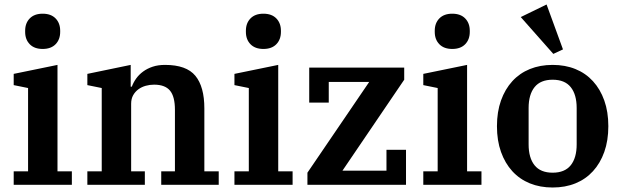

<svg xmlns="http://www.w3.org/2000/svg" viewBox="-20 -823 2769 855"><path d="M170 -605Q133 -605 112.5 -626Q92 -647 92 -681V-686Q92 -720 112.5 -741Q133 -762 170 -762Q207 -762 227.5 -741Q248 -720 248 -686V-681Q248 -647 227.5 -626Q207 -605 170 -605ZM41 -60H105V-431L41 -444V-494L236 -534V-60H300V0H41Z M369 -60H433V-431L369 -444V-494L562 -534V-437H567Q574 -456 586.5 -473.5Q599 -491 617.5 -504.5Q636 -518 660 -526Q684 -534 715 -534Q810 -534 850 -485.5Q890 -437 890 -340V-60H954V0H698V-60H759V-334Q759 -393 737 -419.5Q715 -446 666 -446Q647 -446 629 -441Q611 -436 596.5 -425.5Q582 -415 573 -399Q564 -383 564 -361V-60H625V0H369Z M1153 -605Q1116 -605 1095.5 -626Q1075 -647 1075 -681V-686Q1075 -720 1095.5 -741Q1116 -762 1153 -762Q1190 -762 1210.5 -741Q1231 -720 1231 -686V-681Q1231 -647 1210.5 -626Q1190 -605 1153 -605ZM1024 -60H1088V-431L1024 -444V-494L1219 -534V-60H1283V0H1024Z M1349 -54 1624 -458H1444V-366H1357V-522H1780V-468L1505 -63H1701V-156H1788V0H1349Z M1994 -605Q1957 -605 1936.5 -626Q1916 -647 1916 -681V-686Q1916 -720 1936.5 -741Q1957 -762 1994 -762Q2031 -762 2051.5 -741Q2072 -720 2072 -686V-681Q2072 -647 2051.5 -626Q2031 -605 1994 -605ZM1865 -60H1929V-431L1865 -444V-494L2060 -534V-60H2124V0H1865Z M2441 -54Q2495 -54 2521.5 -87Q2548 -120 2548 -180V-342Q2548 -402 2521.5 -435Q2495 -468 2441 -468Q2387 -468 2360.5 -435Q2334 -402 2334 -342V-180Q2334 -120 2360.5 -87Q2387 -54 2441 -54ZM2441 12Q2385 12 2339.5 -6.5Q2294 -25 2261.5 -60.5Q2229 -96 2211 -146.5Q2193 -197 2193 -261Q2193 -325 2211 -375.5Q2229 -426 2261.5 -461.5Q2294 -497 2339.5 -515.5Q2385 -534 2441 -534Q2497 -534 2542.5 -515.5Q2588 -497 2620.5 -461.5Q2653 -426 2671 -375.5Q2689 -325 2689 -261Q2689 -197 2671 -146.5Q2653 -96 2620.5 -60.5Q2588 -25 2542.5 -6.5Q2497 12 2441 12ZM2299 -747 2414 -803 2487 -603 2444 -583Z"/></svg>

Font: IBM Plex Serif SemiBold
Style: Regular
Weight: 600
Designer: Mike Abbink, Paul van der Laan, Pieter van Rosmalen
Foundry: Bold Monday
Version: Version 2.5